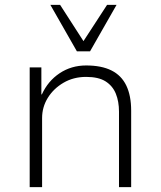

<svg xmlns="http://www.w3.org/2000/svg" viewBox="-20 -769 660 789"><path d="M102 0V-492H150V-381H152Q177 -436 225 -468Q273 -500 334 -500Q397 -500 438 -479.5Q479 -459 499 -417.5Q519 -376 519 -314V0H469V-310Q469 -352 456 -384Q443 -416 414 -434.5Q385 -453 334 -453Q282 -453 241 -429Q200 -405 176.5 -367Q153 -329 153 -284V0ZM296 -558 187 -749H227L323 -600L420 -749H459L350 -558Z"/></svg>

Font: Nunito Sans 7pt ExtraLight
Style: Regular
Weight: 250
Designer: Vernon Adams
Foundry: Vernon Adams
Version: Version 3.101;gftools[0.9.27]